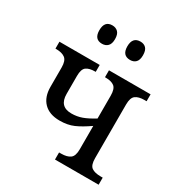

<svg xmlns="http://www.w3.org/2000/svg" viewBox="-175 -866 924 987"><g transform="rotate(30 287.0 -372.5)"><path d="M160 -690Q160 -745 206 -745Q227 -745 240 -732Q253 -719 253 -690Q253 -662 240 -649Q227 -636 206 -636Q160 -636 160 -690ZM326 -690Q326 -745 373 -745Q394 -745 406.5 -732Q419 -719 419 -690Q419 -662 406.5 -649Q394 -636 373 -636Q326 -636 326 -690ZM295 -42H307Q342 -42 360.5 -55.5Q379 -69 379 -109V-248Q333 -216 297.5 -200.5Q262 -185 215 -185Q154 -185 121 -218.5Q88 -252 88 -312V-427Q88 -467 69.5 -481Q51 -495 16 -495H12V-536H251V-495H248Q213 -495 195.5 -482Q178 -469 178 -429V-322Q178 -247 249 -247Q282 -247 311 -257.5Q340 -268 379 -292V-427Q379 -468 361.5 -481.5Q344 -495 310 -495H306V-536H553V-495H541Q506 -495 488 -481.5Q470 -468 470 -428V-109Q470 -68 488 -55Q506 -42 542 -42H554V0H295Z"/></g></svg>

Font: Noto Serif Narrow
Style: Regular
Weight: 400
Width: 4
Designer: Monotype Design Team
Foundry: Monotype Imaging Inc.
Version: Version 1.001